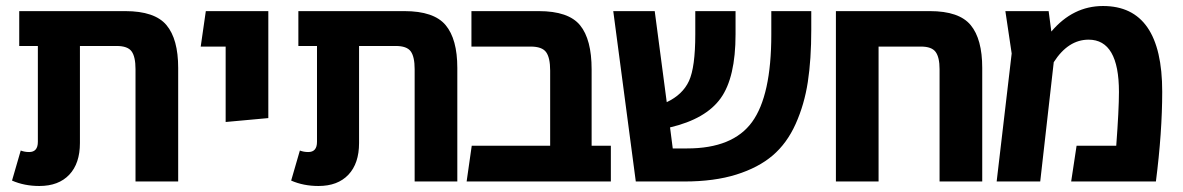

<svg xmlns="http://www.w3.org/2000/svg" viewBox="-20 -604 3936 639"><path d="M397 -567Q495 -567 534 -520.5Q573 -474 573 -378V0H431V-374Q431 -415 418 -433Q405 -451 368 -451H246V-128Q246 -60 210.5 -22.5Q175 15 111 15Q61 15 20 -3L49 -103Q62 -98 77 -98Q106 -98 106 -132V-451H44V-567Z M731 -198V-449H648L665 -567H873V-211Z M1326 -567Q1424 -567 1463 -520.5Q1502 -474 1502 -378V0H1360V-374Q1360 -415 1347 -433Q1334 -451 1297 -451H1175V-128Q1175 -60 1139.5 -22.5Q1104 15 1040 15Q990 15 949 -3L978 -103Q991 -98 1006 -98Q1035 -98 1035 -132V-451H973V-567Z M1949 -119H2013V0H1533L1550 -119H1811V-369Q1811 -412 1797.5 -430.5Q1784 -449 1746 -449H1549V-567H1773Q1872 -567 1910.5 -520Q1949 -473 1949 -373Z M2547 -567H2680V-505Q2680 -406 2668.5 -331Q2657 -256 2628 -191.5Q2599 -127 2551.5 -86.5Q2504 -46 2430.5 -23Q2357 0 2258 0H2096L2021 -567H2159L2199 -264Q2252 -289 2273 -334.5Q2294 -380 2294 -490V-567H2428V-490Q2428 -346 2378.5 -277Q2329 -208 2210 -180L2219 -110H2267Q2419 -110 2483 -198Q2547 -286 2547 -489Z M3075 -567Q3172 -567 3210.5 -520.5Q3249 -474 3249 -378V0H3107V-374Q3107 -413 3094 -431Q3081 -449 3045 -449H2904V0H2762V-567Z M3651 -584Q3848 -584 3848 -299Q3848 -164 3827 0H3545L3563 -119H3695Q3704 -239 3704 -298Q3704 -472 3603 -472Q3535 -472 3487 -397L3442 0H3297L3347 -426L3326 -567H3470L3479 -499Q3551 -584 3651 -584Z"/></svg>

Font: FiraGO SemiBold
Style: Regular
Weight: 600
Designer: bBox Type
Foundry: bBox Type GmbH
Version: Version 1.001;PS 001.001;hotconv 1.0.88;makeotf.lib2.5.64775